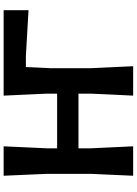

<svg xmlns="http://www.w3.org/2000/svg" viewBox="132 -885 753 1057"><g transform="rotate(-90 508.5 -356.5)"><path d="M69.5 0Q72 -57.5 74.5 -112Q77 -166.5 80 -233.5V-474.5Q77 -544 74.5 -599Q72 -654 69.5 -713H231.5Q229 -654 226.2 -599Q223.5 -544 220.5 -474.5V-418.5H521.5V-474.5Q518 -544 515.8 -599Q513.5 -654 510.5 -713H981V-576Q930.5 -579 867.8 -582.5Q805 -586 729 -590.5H668Q666.5 -558.5 665 -524.8Q663.5 -491 661.5 -453V-233.5Q664.5 -166.5 667.2 -112.2Q670 -58 672.5 0H510.5Q513.5 -57.5 516 -112Q518.5 -166.5 521.5 -233.5V-301H220.5V-233.5Q223.5 -166.5 226.2 -112.2Q229 -58 231.5 0Z"/></g></svg>

Font: Commissioner Loud SemiBold
Style: Regular
Weight: 600
Designer: Kostas Bartsokas
Foundry: Kostas Bartsokas
Version: Version 1.000; ttfautohint (v1.8.3)